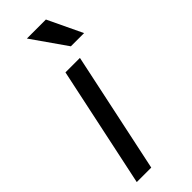

<svg xmlns="http://www.w3.org/2000/svg" viewBox="-235 -725 750 750"><g transform="rotate(-45 140.5 -350.0)"><path d="M15 0 121 -500H201L95 0ZM108 -700H213L281 -557H208Z"/></g></svg>

Font: Epunda Sans
Style: Italic
Weight: 400
Italic angle: -12.0243°
Designer: Simon Atzbach
Foundry: typofactur
Version: Version 2.204; ttfautohint (v1.8.4.7-5d5b)